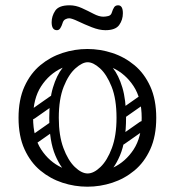

<svg xmlns="http://www.w3.org/2000/svg" viewBox="-20 -695 660 725"><path d="M310 10Q262 10 216 -5Q170 -20 132.5 -51Q95 -82 72.5 -131.5Q50 -181 50 -250Q50 -319 72.5 -368.5Q95 -418 132.5 -449Q170 -480 216 -495Q262 -510 310 -510Q358 -510 404 -495Q450 -480 487.5 -449Q525 -418 547.5 -368.5Q570 -319 570 -250Q570 -181 547.5 -131.5Q525 -82 487.5 -51Q450 -20 404 -5Q358 10 310 10ZM310 -40Q360 -40 407 -62Q454 -84 484.5 -130.5Q515 -177 515 -250Q515 -323 484.5 -369.5Q454 -416 407 -438Q360 -460 310 -460Q261 -460 213.5 -438Q166 -416 135.5 -369.5Q105 -323 105 -250Q105 -177 135.5 -130.5Q166 -84 213.5 -62Q261 -40 310 -40ZM311 -4Q280 -4 246 -29Q212 -54 189 -108Q166 -162 166 -250Q166 -318 180 -364.5Q194 -411 216 -438.5Q238 -466 263.5 -478Q289 -490 311 -490V-460Q291 -460 265 -437Q239 -414 220.5 -367.5Q202 -321 202 -250Q202 -183 219.5 -136Q237 -89 262.5 -64.5Q288 -40 311 -40ZM311 -4V-40Q334 -40 359.5 -64.5Q385 -89 402.5 -136Q420 -183 420 -250Q420 -321 401.5 -367.5Q383 -414 357.5 -437Q332 -460 311 -460V-490Q334 -490 359 -478Q384 -466 406 -438.5Q428 -411 442 -364.5Q456 -318 456 -250Q456 -162 433 -108Q410 -54 376.5 -29Q343 -4 311 -4ZM113 -249Q98 -238 89 -252Q85 -257 84.5 -264Q84 -271 92 -277L169 -331Q184 -341 194 -327Q198 -321 197.5 -314.5Q197 -308 190 -303ZM115 -152Q100 -141 91 -155Q87 -160 86.5 -167Q86 -174 94 -180L171 -234Q186 -244 196 -230Q200 -224 199.5 -217.5Q199 -211 192 -206ZM449 -249Q434 -238 425 -252Q421 -257 420.5 -264Q420 -271 428 -277L505 -331Q520 -341 530 -327Q534 -321 533.5 -314.5Q533 -308 526 -303ZM451 -152Q436 -141 427 -155Q423 -160 422.5 -167Q422 -174 430 -180L507 -234Q522 -244 532 -230Q536 -224 535.5 -217.5Q535 -211 528 -206ZM195 -581Q175 -581 175 -611Q175 -634 188.5 -654.5Q202 -675 243 -675Q266 -675 289 -664.5Q312 -654 333 -643Q354 -632 370 -632Q379 -632 389 -634.5Q399 -637 402 -647Q406 -660 411 -667.5Q416 -675 426 -675Q444 -675 444 -645Q444 -620 430 -600.5Q416 -581 378 -581Q355 -581 327 -592Q299 -603 275 -614.5Q251 -626 241 -626Q234 -626 226.5 -622Q219 -618 216 -607Q213 -597 208 -589Q203 -581 195 -581Z"/></svg>

Font: Agu Display
Style: Regular
Weight: 400
Designer: Oluwaseun Badejo
Version: Version 1.103